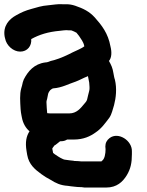

<svg xmlns="http://www.w3.org/2000/svg" viewBox="-65 -698 690 904"><path d="M157 -167C157 -166 158 -166 157 -165H159C166 -164 173 -164 180 -164H261C296 -164 315 -189 330 -207C335 -213 343 -221 345 -229C348 -245 352 -256 355 -270C358 -280 356 -296 355 -309C353 -320 351 -330 349 -340L346 -338C327 -331 311 -321 292 -314C258 -303 227 -285 186 -282C182 -282 176 -277 172 -274C166 -267 162 -260 161 -253L157 -233C155 -227 153 -220 154 -212C154 -199 156 -181 157 -167ZM469 -354 472 -338C473 -333 474 -328 476 -323C486 -281 481 -237 472 -203C465 -182 462 -162 450 -144C431 -119 413 -93 386 -75C360 -56 328 -41 282 -41H251C243 -36 234 -33 223 -33H218C210 -27 198 -16 190 -12C189 -8 183 -4 183 -1L181 1L185 22C190 26 197 32 202 34C205 37 232 54 242 54C249 55 257 56 264 57L282 59C284 60 286 60 289 60C298 60 308 61 318 62H413L414 60C428 52 432 25 432 5L431 -8C431 -25 438 -38 451 -48C492 -79 558 -36 556 15V28C556 69 550 97 532 127C513 158 485 185 435 185H350C339 186 328 185 318 183H313C304 183 295 182 286 181L268 179L254 177C220 175 197 164 172 148C153 138 147 134 130 122C100 100 71 77 63 31L60 13C53 -29 59 -57 74 -80C57 -94 43 -117 38 -145L36 -155C34 -164 33 -173 32 -184C30 -220 27 -254 35 -282L39 -296C41 -306 43 -315 47 -324C67 -363 96 -397 148 -404C158 -404 166 -408 174 -411L190 -415C221 -424 251 -438 278 -452L304 -464C314 -469 325 -474 332 -480C328 -502 316 -514 307 -529L295 -544C288 -548 279 -552 271 -555H270C263 -555 255 -555 247 -556C237 -556 229 -554 217 -553C161 -548 120 -535 82 -514C85 -482 64 -455 30 -455C-3 -455 -35 -484 -41 -517L-43 -525C-52 -576 -22 -608 11 -626C36 -640 54 -648 83 -656C108 -663 132 -671 161 -673C186 -675 205 -680 231 -678H248C261 -678 274 -676 289 -671C327 -658 356 -644 382 -615C414 -579 444 -541 455 -480C462 -453 461 -426 448 -411C459 -391 465 -379 469 -354Z"/></svg>

Font: Blanket
Style: ReversedObl
Weight: 700
Foundry: Cannot Into Space Fonts
Version: Version 0.9